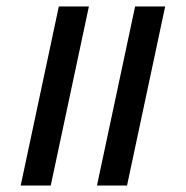

<svg xmlns="http://www.w3.org/2000/svg" viewBox="-20 -574 575 594"><path d="M280 0 398 -554H491L373 0ZM44 0 162 -554H255L137 0Z"/></svg>

Font: Noto Serif Tamil
Style: Italic
Weight: 400
Italic angle: -12°
Designer: Indian Type Foundry, Tom Grace, and the Monotype Design Team
Foundry: Monotype Imaging Inc.
Version: Version 2.003